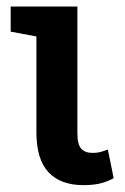

<svg xmlns="http://www.w3.org/2000/svg" viewBox="-20 -548 377 579"><path d="M231.4 10.3Q162.6 10.3 126.2 -28.6Q89.8 -67.4 89.8 -149.4V-438L12.2 -452.6V-528.3H213.4V-146Q213.4 -112.3 224.9 -99.6Q236.3 -86.9 258.8 -86.9Q272.5 -86.9 282 -89.4Q291.5 -91.8 305.2 -97.2L322.8 -10.7Q299.8 1.5 279.1 5.9Q258.3 10.3 231.4 10.3Z"/></svg>

Font: Roboto Slab LO Medium
Style: Regular
Weight: 500
Designer: Google
Version: Version 2.000